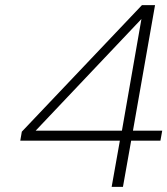

<svg xmlns="http://www.w3.org/2000/svg" viewBox="-20 -728 652 748"><path d="M59 -180 65 -215 533 -708H584L498 -219H612L605 -180H491L459 0H415L447 -180ZM531 -654 119 -219H455Z"/></svg>

Font: Fz Poppins ExtLt
Style: Italic
Weight: 200
Italic angle: -10°
Designer: Ninad Kale (Devanagari), Jonny Pinhorn (Latin)
Foundry: Indian Type Foundry
Version: Vit hóa bi Vntype.Com & FontZin.Com